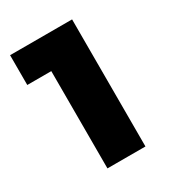

<svg xmlns="http://www.w3.org/2000/svg" viewBox="-114 -843 490 547"><g transform="rotate(-30 130.5 -569.0)"><path d="M2 -778H206V-360H81V-680H2Z"/></g></svg>

Font: Montserrat V1
Style: Bold
Weight: 700
Designer: Julieta Ulanovsky
Foundry: Julieta Ulanovsky
Version: Version 6.001